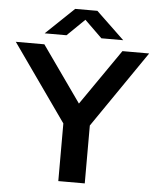

<svg xmlns="http://www.w3.org/2000/svg" viewBox="-82 -1000 857 1052"><g transform="rotate(5 347.0 -474.0)"><path d="M278.5 0V-317L-20 -740H137L354 -433L566.5 -740H713.5L424 -318.5V0ZM133.5 -800 288.5 -948H410.5L565.5 -800H445.5L349.5 -893.5L253.5 -800Z"/></g></svg>

Font: Encode Sans Expanded Expanded SemiBold
Style: Regular
Weight: 600
Width: 7
Designer: Multiple Designers
Foundry: Impallari Type
Version: Version 3.000; ttfautohint (v1.8.3) -l 8 -r 50 -G 200 -x 14 